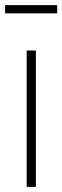

<svg xmlns="http://www.w3.org/2000/svg" viewBox="-47 -729 243 749"><path d="M57 0V-532H93V0ZM-27 -677V-709H176V-677Z"/></svg>

Font: Georama SemiCondensed ExtraLight
Style: Regular
Weight: 200
Width: 4
Designer: Jean-Baptiste Levee
Foundry: Production Type
Version: Version 1.000